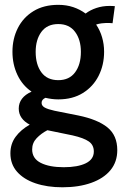

<svg xmlns="http://www.w3.org/2000/svg" viewBox="-20 -524 505 794"><path d="M238 250.5Q175 250.5 126.5 234Q78 217.5 50.5 186.2Q23 155 23 110Q23 71 44.5 41.8Q66 12.5 103 -8.5Q81 -20 69.2 -36.8Q57.5 -53.5 57.5 -75Q57.5 -98 71 -115.8Q84.5 -133.5 110.5 -145Q72 -171.5 51.8 -214.8Q31.5 -258 31.5 -310Q31.5 -364 53.8 -408Q76 -452 118.5 -478Q161 -504 221 -504Q254.5 -504 282.8 -494.5Q311 -485 334 -468Q353 -482.5 378.5 -491Q404 -499.5 433.5 -499.5Q440 -499.5 445.2 -499.2Q450.5 -499 455 -498.5L445.5 -428Q440 -428.5 433.5 -428.8Q427 -429 419.5 -429Q412 -429 400.2 -427.5Q388.5 -426 377.5 -422.5Q393.5 -399 402 -370.2Q410.5 -341.5 410.5 -310Q410.5 -255.5 388 -210.8Q365.5 -166 323 -139.5Q280.5 -113 221 -113Q207 -113 193.8 -114.8Q180.5 -116.5 168 -119.5Q152 -112.5 152 -98.5Q152 -86.5 165 -79.2Q178 -72 205.5 -66L303.5 -46.5Q384 -30 424.5 3Q465 36 465 97Q465 145.5 436.8 179.8Q408.5 214 357.2 232.2Q306 250.5 238 250.5ZM243.5 167.5Q301.5 167.5 334.8 151.2Q368 135 368 102.5Q368 75.5 347.2 61Q326.5 46.5 280.5 36L176 14.5Q150 28 131.5 47.5Q113 67 113 94Q113 131.5 148.5 149.5Q184 167.5 243.5 167.5ZM221 -192.5Q266.5 -192.5 290.5 -224.8Q314.5 -257 314.5 -309.5Q314.5 -360 290.5 -392.2Q266.5 -424.5 221 -424.5Q175 -424.5 151.2 -392.2Q127.5 -360 127.5 -309.5Q127.5 -257 151.2 -224.8Q175 -192.5 221 -192.5Z"/></svg>

Font: Cabin SemiCondensedMedium
Style: Regular
Weight: 500
Width: 4
Designer: Pablo Impallari
Foundry: Pablo Impallari. http://www.impallari.com Igino Marini. http://www.ikern.com
Version: Version 3.001